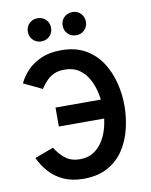

<svg xmlns="http://www.w3.org/2000/svg" viewBox="-98 -979 833 1062"><g transform="rotate(-10 318.5 -448.5)"><path d="M284.5 11Q222 11 175 -10Q128 -31 95.2 -67Q62.5 -103 41.5 -148.5L147 -188Q171 -148.5 203.2 -123.8Q235.5 -99 284.5 -99Q330 -99 362.8 -120.8Q395.5 -142.5 416.5 -178.8Q437.5 -215 447.5 -259.8Q457.5 -304.5 457.5 -350Q457.5 -393 448.5 -437.2Q439.5 -481.5 419.8 -518.8Q400 -556 366.8 -579Q333.5 -602 284.5 -602Q251 -602 226.8 -591.5Q202.5 -581 184 -562Q165.5 -543 148.5 -517.5L45.5 -567Q61.5 -603 92.8 -636Q124 -669 171.5 -690Q219 -711 284.5 -711Q364 -711 420 -679Q476 -647 510.5 -594Q545 -541 561 -477.2Q577 -413.5 577 -350Q577 -284 561.5 -219.8Q546 -155.5 511.8 -103.2Q477.5 -51 421.5 -20Q365.5 11 284.5 11ZM199.5 -297.5V-404H548.5V-297.5ZM382.5 -778Q354.5 -778 335.8 -796.5Q317 -815 317 -843Q317 -871 335.8 -889.5Q354.5 -908 382.5 -908Q410.5 -908 429 -889.5Q447.5 -871 447.5 -843Q447.5 -815 429 -796.5Q410.5 -778 382.5 -778ZM186.5 -778Q159 -778 140.2 -796.5Q121.5 -815 121.5 -843Q121.5 -871 140.2 -889.5Q159 -908 186.5 -908Q214.5 -908 233.2 -889.5Q252 -871 252 -843Q252 -815 233.2 -796.5Q214.5 -778 186.5 -778Z"/></g></svg>

Font: Overpass SemiBold
Style: Regular
Weight: 600
Designer: Delve Withrington, Dave Bailey, Thomas Jockin
Foundry: Delve Fonts LLC
Version: Version 4.000